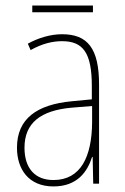

<svg xmlns="http://www.w3.org/2000/svg" viewBox="-20 -660 450 690"><path d="M314 -640H96V-616H314ZM203 -537C162 -537 118 -524 80 -503L90 -480C133 -504 170 -512 203 -512C278 -512 310 -471 310 -351V-303L237 -296C113 -284 41 -234 41 -129C41 -53 82 10 172 10C258 10 294 -43 311 -96H313L315 0H336V-356C336 -486 295 -537 203 -537ZM237 -273 311 -279V-220C310 -98 271 -13 172 -13C106 -13 68 -55 68 -129C68 -219 127 -263 237 -273Z"/></svg>

Font: Noto Sans Armenian Condensed Thin
Style: Regular
Weight: 100
Width: 3
Designer: Monotype Design Team
Foundry: Monotype Imaging Inc.
Version: Version 2.008